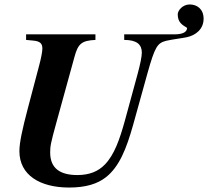

<svg xmlns="http://www.w3.org/2000/svg" viewBox="-20 -823 933 861"><path d="M537 -669V-644C594 -644 616 -623 616 -587C616 -570 609 -535 597 -491L540 -282C517 -199 493 -129 450 -85C421 -55 382 -38 327 -38C251 -38 205 -67 205 -139C205 -167 207 -180 233 -274L314 -568C330 -627 346 -641 408 -644V-669H97V-644L129 -641C161 -638 170 -627 170 -605C170 -593 165 -564 155 -527L104 -334C81 -246 67 -185 67 -145C67 -38 159 18 290 18C364 18 417 2 456 -29C515 -76 547 -156 577 -263L642 -497C675 -614 686 -630 725 -640C750 -646 805 -653 817 -656C856 -664 893 -691 893 -739C893 -783 863 -803 831 -803C798 -803 777 -775 777 -759C777 -722 798 -711 819 -698C819 -676 792 -669 764 -669Z"/></svg>

Font: XITS
Style: Bold Italic
Weight: 700
Italic angle: -16.33°
Designer: MicroPress Inc., with final additions and corrections provided by Coen Hoffman, Elsevier (retired)
Version: Version 1.302